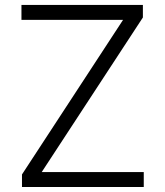

<svg xmlns="http://www.w3.org/2000/svg" viewBox="-20 -747 658 767"><path d="M67.8 0H554.3V-59.7H146.7L550.8 -677.2V-727.3H65.7V-667.6H471.6L67.8 -50.1Z"/></svg>

Font: Karasuma Gothic
Style: Light
Weight: 300
Designer: Rasmus Andersson / Ryoko Nishizuka
Foundry: rsms
Version: Version 1.00